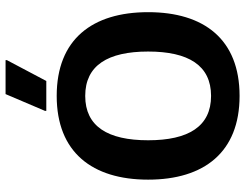

<svg xmlns="http://www.w3.org/2000/svg" viewBox="-118 -772 902 707"><g transform="rotate(-90 333.5 -419.0)"><path d="M278.3 -700H388.3L465 -845V-850H340L278.3 -705ZM333.3 11.7C541.7 11.7 641.7 -119.2 641.7 -325C641.7 -530.8 541.7 -661.7 333.3 -661.7C125.8 -661.7 25 -530.8 25 -325C25 -119.2 125.8 11.7 333.3 11.7ZM333.3 -93.3C220.8 -93.3 170 -176.7 170 -325C170 -473.3 220.8 -556.7 333.3 -556.7C445.8 -556.7 496.7 -473.3 496.7 -325C496.7 -176.7 445.8 -93.3 333.3 -93.3Z"/></g></svg>

Font: Familjen Grotesk GF
Style: Bold
Weight: 700
Designer: Anders Wikstroem, Jonas Baeckman, Matilda Gysing, Kristian Moeller
Foundry: Familjen STHLM AB
Version: Version 2.000; Beta; Release 4; Build 6